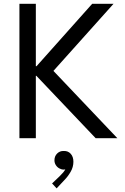

<svg xmlns="http://www.w3.org/2000/svg" viewBox="-20 -740 668 1028"><path d="M84 -719.7H171.9V-385.7H175.8L473.6 -719.7H587.9L266.1 -360.4L608.4 0H492.2L174.8 -334H171.9V0H84ZM258.8 242.2 298.8 204.1Q321.8 182.1 329.6 167Q324.7 168 321.3 168Q309.1 168 297.6 161.6Q286.1 155.3 278.8 143.8Q271.5 132.3 271.5 118.2Q271.5 96.2 286.1 81.8Q300.8 67.4 321.3 68.4Q344.2 67.4 358.6 83.3Q373 99.1 373 126Q373 154.8 357.9 180.4Q342.8 206.1 325.2 223.6L283.2 268.6Z"/></svg>

Font: Reddit Sans Fudge
Style: Regular
Weight: 400
Designer: Stephen Hutchings
Foundry: Reddit
Version: Version 1.011